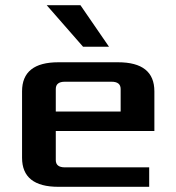

<svg xmlns="http://www.w3.org/2000/svg" viewBox="-20 -720 680 740"><path d="M65 -112V-368Q65 -480 205 -480H435Q575 -480 575 -368V-215H195V-103Q195 -75 230 -75H555V0H205Q65 0 65 -112ZM195 -290H445V-377Q445 -405 410 -405H230Q195 -405 195 -377ZM160 -700H290L400 -540H300Z"/></svg>

Font: Xolonium
Style: Regular
Weight: 400
Designer: Severin Meyer
Version: Version 4.2